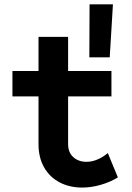

<svg xmlns="http://www.w3.org/2000/svg" viewBox="-20 -846 602 874"><path d="M516.6 -38.6Q482.9 -17.6 439.5 -4.9Q396 7.8 354.5 7.8Q296.4 7.8 251.2 -15.9Q206.1 -39.6 180.7 -84.2Q155.3 -128.9 155.3 -189.5V-407.2H36.6V-522.9H155.3V-678.2H290V-522.9H487.3V-407.2H290V-189.9Q290 -152.3 313.5 -130.9Q336.9 -109.4 374 -109.4Q399.4 -109.4 425 -120.6Q450.7 -131.8 470.7 -149.4ZM479.5 -585H386.7L387.7 -826.2H494.1Z"/></svg>

Font: Reddit Mono
Style: Bold
Weight: 700
Designer: Stephen Hutchings
Foundry: Reddit
Version: Version 1.009